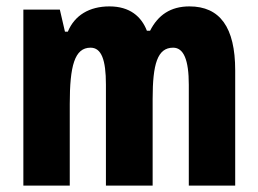

<svg xmlns="http://www.w3.org/2000/svg" viewBox="-20 -580 806 600"><path d="M572 -560C513 -560 474 -533 449 -484H439C422 -528 386 -560 322 -560C259 -560 213 -532 192 -481H183L167 -550H53V0H198V-255C198 -374 213 -431 263 -431C297 -431 311 -393 311 -316V0H457V-271C457 -380 472 -431 521 -431C554 -431 570 -393 570 -315V0H715V-360C715 -495 667 -560 572 -560Z"/></svg>

Font: Noto Sans Armenian ExtraCondensed ExtraBold
Style: Regular
Weight: 800
Width: 2
Designer: Monotype Design Team
Foundry: Monotype Imaging Inc.
Version: Version 2.008